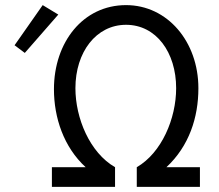

<svg xmlns="http://www.w3.org/2000/svg" viewBox="-20 -731 855 751"><path d="M762 -77H631C720 -160 756 -272 756 -386C756 -568 635 -711 473 -711C305 -711 191 -566 191 -382C191 -271 229 -156 315 -77H183V0H430V-77C331 -134 275 -269 275 -386C275 -527 356 -634 473 -634C591 -634 669 -526 669 -386C669 -267 612 -133 515 -77V0H762ZM147 -711 37 -554 77 -524 208 -674Z"/></svg>

Font: Mint Spirit
Style: Regular
Weight: 400
Designer: HARENDAL Hirwen
Foundry: Arkandis Digital Foundry.
Version: Version 1.004;FFEdit